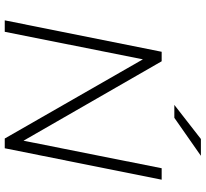

<svg xmlns="http://www.w3.org/2000/svg" viewBox="-48 -796 845 788"><g transform="rotate(90 374.0 -402.5)"><path d="M718 -644 589 0H549L224 -567L111 0H64L193 -644H232L558 -77L671 -644ZM551 -805H620L464 -696H411Z"/></g></svg>

Font: Montserrat Ace
Style: Light Italic
Weight: 300
Italic angle: -11.3°
Designer: Julieta Ulanovsky
Foundry: Julieta Ulanovsky
Version: Version 1